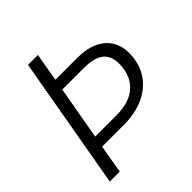

<svg xmlns="http://www.w3.org/2000/svg" viewBox="-192 -829 958 958"><g transform="rotate(-45 287.5 -350.0)"><path d="M34 0 157 -700H227L201 -551H352Q425 -551 470.5 -528Q516 -505 537 -466Q558 -427 556 -377Q554 -309 520 -257.5Q486 -206 425 -178Q364 -150 281 -150H130L104 0ZM141 -210H292Q383 -210 432 -254.5Q481 -299 483 -378Q485 -434 452 -463Q419 -492 342 -492H191Z"/></g></svg>

Font: DM Sans 17pt Light
Style: Italic
Weight: 300
Italic angle: -10°
Version: Version 4.004;gftools[0.9.30]